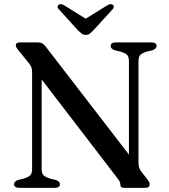

<svg xmlns="http://www.w3.org/2000/svg" viewBox="-20 -904 814 924"><path d="M268.5 -17.5Q268.5 -9.5 262.5 -4.8Q256.5 0 244 0H72.5Q60 0 53.8 -4.8Q47.5 -9.5 47.5 -17.5Q47.5 -31 66 -37.5L96 -45Q119 -52.5 126.8 -61.8Q134.5 -71 134.5 -91.5V-557.5Q134.5 -572 130.5 -581.8Q126.5 -591.5 111.5 -609.5L67.5 -663Q61 -672 58.5 -676.5Q56 -681 56 -685.5Q56 -692.5 61.2 -696.2Q66.5 -700 75 -700H162.5Q174.5 -700 183 -695.5Q191.5 -691 200.5 -679L621 -133.5L600.5 -91V-608.5Q600.5 -629 593 -638.2Q585.5 -647.5 562 -655L531 -662.5Q512.5 -670 512.5 -682.5Q512.5 -691 518.8 -695.5Q525 -700 537 -700H708.5Q721 -700 727.2 -695.5Q733.5 -691 733.5 -682.5Q733.5 -669.5 714.5 -662.5L685 -655Q662 -648 654.2 -638.8Q646.5 -629.5 646.5 -608.5V-122.5Q646.5 -108.5 649.2 -99Q652 -89.5 658 -81L689 -41Q696.5 -31.5 698.5 -26.2Q700.5 -21 700.5 -16Q700.5 -9 695.2 -4.5Q690 0 679.5 0H578Q559 0 559 -15.5Q559 -23 556.2 -29.5Q553.5 -36 540 -53L144.5 -568.5L180.5 -595.5V-91Q180.5 -71.5 188 -62.2Q195.5 -53 219 -45L250 -37.5Q268.5 -30.5 268.5 -17.5ZM412.5 -801.5 288.5 -878.5Q271.5 -888.5 262 -881Q258 -878 257.2 -871.8Q256.5 -865.5 263.5 -859L356.5 -756.5Q366 -747.5 373.8 -741.8Q381.5 -736 393 -736Q404 -736 411.5 -741.8Q419 -747.5 428 -756.5L521.5 -859Q528 -865.5 527.5 -871.8Q527 -878 523 -881Q513 -888.5 496.5 -878.5L372.5 -801.5Z"/></svg>

Font: Fraunces 18pt
Style: Regular
Weight: 400
Version: Version 1.000;[b76b70a41]